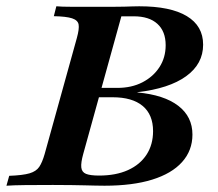

<svg xmlns="http://www.w3.org/2000/svg" viewBox="-37 -591 694 611"><path d="M-16.5 0 -7.7 -31.5Q35.4 -33.1 56.9 -39.4Q78.3 -45.7 87.9 -60Q97.5 -74.3 105.1 -100.8L207.6 -470.2Q215.6 -499.2 213.2 -512.9Q210.8 -526.6 192.4 -532.7Q174 -538.7 134.3 -539.5L142.3 -571Q151.1 -570.2 162.9 -569.8Q174.7 -569.4 190.6 -569.4Q206.5 -569.4 227.8 -569.4Q249.1 -569.4 276 -569.4Q304.7 -569.4 324.7 -569.4Q344.7 -569.4 358.7 -569.8Q372.7 -570.2 384.1 -570.6Q395.4 -571 406 -571Q505.7 -571 557.5 -539.7Q609.4 -508.5 609.4 -448.8Q609.4 -387.5 555.3 -348.4Q501.2 -309.3 400.3 -297.6V-296.8Q485.1 -289 530.2 -254.4Q575.4 -219.7 575.4 -162.8Q575.4 -112 542.4 -75.3Q509.5 -38.6 447.1 -19.3Q384.8 0 295.7 0Q281 0 266.2 -0.4Q251.4 -0.8 233.2 -1.2Q214.9 -1.6 190.3 -2Q165.7 -2.4 131.3 -2.4Q80.9 -2.4 43.4 -2Q5.9 -1.6 -16.5 0ZM278.2 -32.3Q331.8 -32.3 370.3 -49.7Q408.9 -67.2 429.5 -99.1Q450.1 -131 450.1 -173.6Q450.1 -226.2 417.1 -253.8Q384 -281.5 321.2 -281.5H264.9L273 -311.3H336.4Q381.9 -311.3 416.3 -329.1Q450.6 -346.8 470.4 -377.3Q490.2 -407.8 490.2 -447.2Q490.2 -491.1 463.9 -515.1Q437.6 -539.1 388.7 -539.1H349.2L227.8 -100.8Q220.1 -73.1 221.7 -58.2Q223.3 -43.2 236.8 -37.7Q250.4 -32.3 278.2 -32.3Z"/></svg>

Font: Playfair 5pt SemiExpanded Light 12pt
Style: Italic
Weight: 300
Italic angle: -15.6°
Version: Version 2.000;gftools[0.9.28]